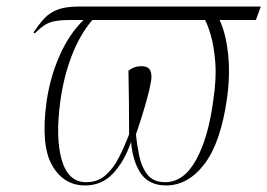

<svg xmlns="http://www.w3.org/2000/svg" viewBox="-20 -556 816 586"><path d="M86 -454 82 -457Q99 -482 115 -499.5Q131 -517 155.5 -526.5Q180 -536 220 -536H776L761 -495H650Q669 -456 676 -392.5Q683 -329 673 -257Q654 -121 604 -55.5Q554 10 487 10Q435 10 410 -26.5Q385 -63 380 -123Q359 -62 324.5 -26Q290 10 240 10Q174 10 139 -51.5Q104 -113 122 -245Q133 -321 162 -386.5Q191 -452 235 -495H200Q167 -495 148 -491.5Q129 -488 115.5 -479Q102 -470 86 -454ZM484 0Q541 0 578.5 -68Q616 -136 631 -250Q641 -317 637 -366.5Q633 -416 623.5 -448Q614 -480 606 -495H262Q224 -451 199 -386Q174 -321 164 -246Q149 -135 168.5 -67.5Q188 0 243 0Q278 0 302 -21Q326 -42 343 -75.5Q360 -109 374 -146Q374 -202 373.5 -246Q373 -290 372 -340Q389 -354 411 -354Q433 -354 439 -340Q445 -326 440 -303Q437 -285 429 -255.5Q421 -226 411.5 -196Q402 -166 395 -146Q398 -114 405 -80Q412 -46 430 -23Q448 0 484 0Z"/></svg>

Font: Noto Serif Display Condensed ExtraLight
Style: Italic
Weight: 200
Width: 3
Italic angle: -12°
Designer: Monotype Design Team
Foundry: Monotype Imaging Inc.
Version: Version 2.009